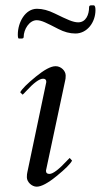

<svg xmlns="http://www.w3.org/2000/svg" viewBox="-20 -688 379 722"><path d="M118 14C135.3 14 160.3 0.7 193 -26C225 -52 244.3 -71.3 251 -84L242 -94L234 -86C202 -51.3 179.3 -34 166 -34C157.3 -34 153 -37.7 153 -45V-47L225 -385C226.3 -389 227 -395.3 227 -404C227 -422.2 208.7 -439 190 -439H188.7C171.4 -439 146.9 -426 115 -400C82.3 -373.3 62.7 -353.7 56 -341L65 -332C67.7 -334 72 -338.3 78 -345C106.7 -376.3 128 -392 142 -392C150 -392 154 -388.3 154 -381V-379L83 -41C81.7 -36.3 81 -29.8 81 -21.5C81 -3.8 99.5 14 118 14ZM47 -558C47 -548 48.3 -543 51 -543H61C66.3 -543 69 -545 69 -549C69 -577.4 90.2 -612 118 -612C126.7 -612 137 -609.3 149 -604C161 -598.7 177.8 -590.3 199.5 -579C221.2 -567.7 242.5 -562 263.5 -562C307.9 -562 339 -604.2 339 -650C339 -662 336.7 -668 332 -668H323C317.7 -668 315 -665.7 315 -661C315 -633 303.2 -604 274 -604C264.7 -604 253.5 -606.7 240.5 -612C227.5 -617.3 209.2 -625.8 185.5 -637.5C161.8 -649.2 139.7 -655 119 -655C74.8 -655 47 -603.8 47 -558Z"/></svg>

Font: fbb
Style: Italic
Weight: 400
Italic angle: -12°
Designer: David J. Perry, Michael Sharpe
Version: Version 0.991